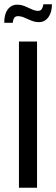

<svg xmlns="http://www.w3.org/2000/svg" viewBox="-31 -882 264 902"><path d="M58 0V-687H143V0ZM-11 -775Q-11 -803 -3.5 -821.5Q4 -840 17.5 -850Q31 -860 49 -860Q68 -860 85 -853Q102 -846 118 -838.5Q134 -831 148 -831Q160 -831 165.5 -840Q171 -849 173 -862H213Q213 -836 205 -817Q197 -798 183.5 -788Q170 -778 152 -778Q134 -778 116.5 -785Q99 -792 84 -799Q69 -806 53 -806Q41 -806 35.5 -797.5Q30 -789 29 -775Z"/></svg>

Font: Archivo ExtraCondensed
Style: Regular
Weight: 400
Width: 2
Designer: Hector Gatti
Foundry: Omnibus-Type
Version: Version 2.001